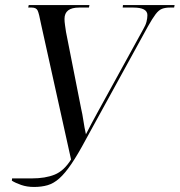

<svg xmlns="http://www.w3.org/2000/svg" viewBox="-20 -734 713 762"><path d="M27 -17 28 -26H107Q160 -26 197 -41Q234 -56 262 -101L143 -638Q135 -680 129.5 -692Q124 -704 106 -704H92L94 -714H335L333 -704H294Q236 -704 236 -659Q236 -648 238 -634.5Q240 -621 242 -607L302 -303Q307 -282 311 -255Q315 -228 321 -201Q332 -223 342.5 -242.5Q353 -262 366 -286L549 -619Q558 -634 561.5 -648Q565 -662 565 -674Q565 -704 509 -704H467L468 -714H673L671 -704H655Q636 -704 623 -699Q610 -694 597.5 -677.5Q585 -661 567 -629L321 -181Q289 -121 263.5 -83.5Q238 -46 215.5 -26Q193 -6 169 1Q145 8 115 8Q87 8 64 0Q41 -8 27 -17Z"/></svg>

Font: Noto Serif Display Condensed
Style: Italic
Weight: 400
Width: 3
Italic angle: -12°
Designer: Monotype Design Team
Foundry: Monotype Imaging Inc.
Version: Version 2.009